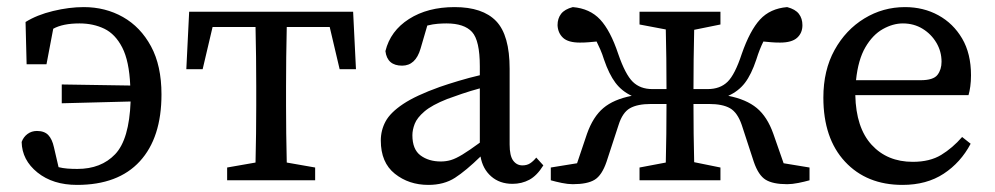

<svg xmlns="http://www.w3.org/2000/svg" viewBox="-20 -508 2805 541"><path d="M154 -217V-270L347 -267Q344 -336 324.5 -374Q305 -412 274 -427Q243 -442 204 -442Q157 -442 130 -427L111 -327H55L52 -446Q84 -466 129.5 -477Q175 -488 216 -488Q277 -488 326.5 -460Q376 -432 405.5 -377.5Q435 -323 435 -242Q435 -120 374 -53.5Q313 13 197 13Q129 13 85.5 -22Q42 -57 41 -108Q46 -122 57.5 -130.5Q69 -139 84 -139Q105 -139 116 -127.5Q127 -116 132 -93L145 -37Q157 -34 170 -33Q183 -32 198 -32Q265 -32 304.5 -73.5Q344 -115 348 -222Z M505 -313 513 -475H975L983 -313H937L909 -432H788Q787 -394 786.5 -347Q786 -300 786 -265V-210Q786 -176 786.5 -132Q787 -88 788 -50L868 -36V0H620V-36L700 -50Q701 -88 701.5 -132Q702 -176 702 -210V-265Q702 -300 701.5 -347Q701 -394 700 -432H579L551 -313Z M1424 10Q1388 10 1364 -11Q1340 -32 1334 -67Q1293 -27 1262 -7Q1231 13 1187 13Q1132 13 1092.5 -18.5Q1053 -50 1053 -112Q1053 -141 1066.5 -166Q1080 -191 1116 -215Q1152 -239 1219 -263Q1242 -271 1272 -280Q1302 -289 1332 -296V-321Q1332 -394 1310 -418Q1288 -442 1238 -442Q1227 -442 1213.5 -441Q1200 -440 1184 -436L1165 -371Q1151 -323 1113 -323Q1071 -323 1066 -364Q1080 -421 1132.5 -454.5Q1185 -488 1261 -488Q1340 -488 1378 -448.5Q1416 -409 1416 -314V-101Q1416 -69 1426 -55.5Q1436 -42 1452 -42Q1465 -42 1474 -48Q1483 -54 1491 -64L1511 -42Q1493 -13 1471.5 -1.5Q1450 10 1424 10ZM1142 -127Q1142 -87 1165 -70Q1188 -53 1222 -53Q1237 -53 1250.5 -57Q1264 -61 1283 -72.5Q1302 -84 1332 -106V-259Q1306 -252 1281 -243.5Q1256 -235 1240 -229Q1197 -212 1176 -194Q1155 -176 1148.5 -159Q1142 -142 1142 -127Z M2261 0Q2247 4 2229.5 7.5Q2212 11 2198 11Q2158 11 2137.5 -1.5Q2117 -14 2104 -52L2070 -156Q2058 -191 2037 -203Q2016 -215 1978 -215H1934Q1934 -175 1934.5 -131Q1935 -87 1936 -51L2010 -36V0H1782V-36L1856 -50Q1857 -86 1857.5 -130.5Q1858 -175 1858 -215H1814Q1776 -215 1755 -203Q1734 -191 1723 -156L1689 -52Q1676 -14 1655.5 -1.5Q1635 11 1594 11Q1580 11 1563 7.5Q1546 4 1532 0V-36L1606 -48L1634 -131Q1651 -179 1680 -203.5Q1709 -228 1760 -238Q1732 -251 1714 -275Q1696 -299 1682 -340Q1677 -356 1671.5 -368.5Q1666 -381 1661 -391Q1650 -390 1639 -389Q1628 -388 1614 -388Q1581 -388 1566.5 -401.5Q1552 -415 1551 -437Q1551 -456 1561 -469Q1571 -482 1594 -488Q1642 -484 1671 -453Q1700 -422 1722 -356Q1742 -298 1763 -277.5Q1784 -257 1818 -257H1858Q1858 -298 1857.5 -343Q1857 -388 1856 -425L1782 -439V-475H2010V-439L1936 -424Q1935 -386 1934.5 -340Q1934 -294 1934 -257H1974Q2009 -257 2030 -277.5Q2051 -298 2070 -356Q2093 -422 2121.5 -453Q2150 -484 2198 -488Q2221 -482 2231 -469Q2241 -456 2241 -437Q2241 -415 2226 -401.5Q2211 -388 2178 -388Q2164 -388 2153 -389Q2142 -390 2131 -391Q2126 -381 2121 -368.5Q2116 -356 2111 -340Q2097 -298 2079 -274.5Q2061 -251 2032 -238Q2083 -228 2112.5 -203.5Q2142 -179 2159 -131L2188 -48L2261 -36Z M2524 -442Q2496 -442 2467.5 -426Q2439 -410 2418.5 -375Q2398 -340 2392 -282H2574Q2610 -282 2621.5 -297Q2633 -312 2633 -334Q2633 -363 2618.5 -387.5Q2604 -412 2579.5 -427Q2555 -442 2524 -442ZM2523 13Q2422 13 2361 -52.5Q2300 -118 2300 -233Q2300 -310 2331.5 -367Q2363 -424 2415.5 -456Q2468 -488 2530 -488Q2582 -488 2624 -465Q2666 -442 2691 -399.5Q2716 -357 2716 -296Q2716 -279 2714 -264.5Q2712 -250 2709 -240H2390Q2392 -148 2436 -100Q2480 -52 2552 -52Q2600 -52 2632 -71.5Q2664 -91 2691 -122L2715 -103Q2687 -50 2639 -18.5Q2591 13 2523 13Z"/></svg>

Font: Source Serif Pro
Style: Regular
Weight: 400
Designer: Frank Grießhammer
Foundry: Adobe Systems Incorporated
Version: Version 3.001;hotconv 1.0.111;makeotfexe 2.5.65597